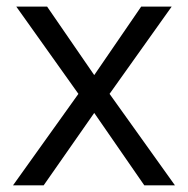

<svg xmlns="http://www.w3.org/2000/svg" viewBox="-20 -555 564 575"><path d="M214.8 -273.9 28.8 -535.2H121.1L262.2 -330.1L402.8 -535.2H494.1L308.1 -273.9L503.9 0H412.1L262.2 -216.8L110.8 0H19Z"/></svg>

Font: Open Sans ACDW
Style: acdw
Weight: 400
Foundry: Ascender Corporation
Version: Version 1.10